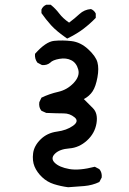

<svg xmlns="http://www.w3.org/2000/svg" viewBox="-20 -655 540 806"><path d="M266 131Q235 127 206.5 118Q178 109 156.5 88.5Q135 68 125 44Q115 20 119 -11.5Q123 -43 150.5 -70Q178 -97 219 -102.5Q260 -108 286.5 -127Q313 -146 293 -162.5Q273 -179 247.5 -179Q222 -179 174 -181L154 -190Q142 -204 145 -226L154 -245Q187 -261 224.5 -269.5Q262 -278 289 -306.5Q316 -335 308.5 -363Q301 -391 279.5 -402Q258 -413 229.5 -408Q201 -403 191 -392Q177 -380 156 -382L137 -392Q125 -408 127 -429Q172 -480 207 -483.5Q242 -487 280 -482.5Q318 -478 350 -448.5Q382 -419 389 -393.5Q396 -368 389 -330Q382 -292 369 -272Q356 -252 332 -239Q348 -223 370 -201Q392 -179 385 -137Q378 -95 345 -65Q312 -35 271 -32Q230 -29 210.5 -9.5Q191 10 210 28.5Q229 47 270.5 54.5Q312 62 378 45L397 55Q409 69 407 90L397 109Q368 123 333.5 126Q299 129 266 131ZM262 -493Q217 -524 194.5 -549Q172 -574 154 -600V-615Q160 -629 174 -635H193Q213 -619 228.5 -598.5Q244 -578 270 -560Q293 -577 313.5 -596Q334 -615 362 -617Q376 -611 382 -598V-580Q359 -556 331 -534.5Q303 -513 262 -493Z"/></svg>

Font: NaniFont Regular
Style: Regular
Weight: 400
Designer: Nanigashitei
Version: Version 1.036